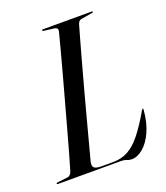

<svg xmlns="http://www.w3.org/2000/svg" viewBox="-140 -791 772 893"><g transform="rotate(-20 246.5 -345.0)"><path d="M309.5 0H-3Q-8.5 0 -8.5 -3Q-8.5 -7.5 -2.5 -7.5L48 -13.5Q64 -15 71 -37Q80 -66.5 94 -116.2Q108 -166 124.8 -226.8Q141.5 -287.5 159.2 -352Q177 -416.5 193.5 -477Q210 -537.5 223 -586.8Q236 -636 243.5 -665Q247 -683 230 -685.5L178 -692Q171.5 -693 171.5 -696.5Q171.5 -700 177 -700H419Q423 -700 423 -697.5Q423 -694 416.5 -693L362 -684Q348 -682.5 342.5 -663Q334 -634 320.5 -585.5Q307 -537 290.5 -477Q274 -417 256.8 -353.5Q239.5 -290 223.8 -230.2Q208 -170.5 195.2 -122.2Q182.5 -74 175 -46Q170 -24.5 179 -16.2Q188 -8 216.5 -8H272Q314 -8 346.8 -25.8Q379.5 -43.5 411 -82.8Q442.5 -122 480 -186.5Q484.5 -194.5 486.5 -194.5Q489.5 -194.5 489 -188Q484 -126 463.8 -81.8Q443.5 -37.5 415.5 -14Q387.5 9.5 359.5 9.5Q345.5 9.5 335.2 4.8Q325 0 309.5 0Z"/></g></svg>

Font: Fraunces 144pt S000
Style: Italic
Weight: 400
Italic angle: -16°
Version: Version 1.000; ttfautohint (v1.8.3)